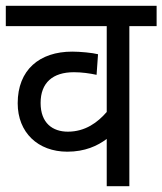

<svg xmlns="http://www.w3.org/2000/svg" viewBox="-20 -642 560 662"><path d="M520 -552V-622H0V-552H348V-256C317 -220 274 -188 214 -188C162 -188 120 -217 120 -287C120 -357 162 -393 235 -393C262 -393 290 -389 313 -384L318 -455C299 -460 256 -464 229 -464C116 -464 41 -401 41 -286C41 -185 111 -119 212 -119C273 -119 316 -139 348 -163V0H426V-552Z"/></svg>

Font: Noto Sans Devanagari UI SemiCondensed
Style: Regular
Weight: 400
Width: 4
Designer: Jelle Bosma - Monotype Design Team
Foundry: Monotype Imaging Inc.
Version: Version 2.003